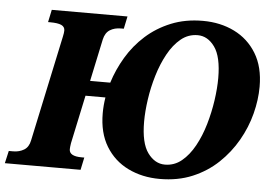

<svg xmlns="http://www.w3.org/2000/svg" viewBox="-85 -794 1246 874"><g transform="rotate(5 537.5 -357.0)"><path d="M-34 0 -21 -57H-1Q27 -57 48.5 -70Q70 -83 76 -114L179 -597Q183 -615 183 -625Q183 -642 167 -649.5Q151 -657 115 -657H106L118 -714H464L452 -657H439Q410 -657 389 -644Q368 -631 361 -600L320 -407H412Q431 -468 465 -525Q499 -582 548.5 -626.5Q598 -671 663 -697.5Q728 -724 808 -724Q888 -724 952 -692.5Q1016 -661 1053.5 -599.5Q1091 -538 1091 -448Q1091 -388 1074.5 -324Q1058 -260 1024 -200.5Q990 -141 940 -93.5Q890 -46 823.5 -18Q757 10 674 10Q594 10 529.5 -21.5Q465 -53 427.5 -114.5Q390 -176 390 -266Q390 -301 396 -338H305L258 -117Q255 -98 255 -89Q255 -57 312 -57H324L312 0ZM692 -57Q735 -57 768.5 -84.5Q802 -112 827 -157.5Q852 -203 868 -258Q884 -313 892 -368.5Q900 -424 900 -470Q900 -568 868 -612.5Q836 -657 790 -657Q747 -657 713.5 -629.5Q680 -602 655 -556.5Q630 -511 613.5 -456Q597 -401 589 -345.5Q581 -290 581 -244Q581 -146 613.5 -101.5Q646 -57 692 -57Z"/></g></svg>

Font: Noto Serif ExtraBold
Style: Italic
Weight: 800
Italic angle: -12°
Designer: Monotype Design Team
Foundry: Monotype Imaging Inc.
Version: Version 2.013